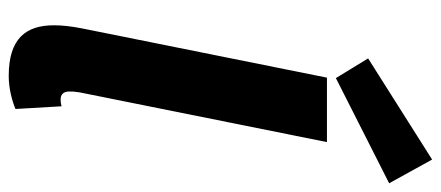

<svg xmlns="http://www.w3.org/2000/svg" viewBox="-298 -676 986 429"><g transform="rotate(90 194.5 -461.0)"><path d="M149 12C177 12 203 5 223 -3L217 -106C209 -104 205 -104 201 -104C191 -104 184 -110 184 -123C184 -131 184 -135 186 -147L297 -699H153L43 -152C38 -126 36 -107 36 -89C36 -26 66 12 149 12ZM154 -719 389 -838 336 -934 110 -791Z"/></g></svg>

Font: Source Sans Pro
Style: Bold Italic
Weight: 700
Italic angle: -11°
Designer: Paul D. Hunt
Foundry: Adobe Systems Incorporated
Version: Version 3.006;hotconv 1.0.111;makeotfexe 2.5.65597